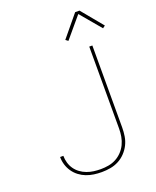

<svg xmlns="http://www.w3.org/2000/svg" viewBox="-173 -1060 947 1167"><g transform="rotate(-20 300.5 -476.5)"><path d="M280 8Q254 8 229 4.5Q204 1 180.5 -8Q157 -17 136.5 -32.5Q116 -48 101.5 -69Q87 -90 79.5 -114.5Q72 -139 72 -164V-165H93V-164Q93 -142 99.5 -119.5Q106 -97 119 -78.5Q132 -60 150.5 -46.5Q169 -33 190.5 -25Q212 -17 234.5 -14Q257 -11 280 -11Q305 -11 330.5 -15.5Q356 -20 378.5 -32Q401 -44 419 -63Q437 -82 448 -105Q459 -128 463.5 -153.5Q468 -179 468 -205V-735H488V-205Q488 -176 483.5 -148Q479 -120 466.5 -95Q454 -70 434 -49Q414 -28 389 -15Q364 -2 336 3Q308 8 280 8ZM361 -811 345 -823 459 -961H487L601 -823L585 -811L473 -944Z"/></g></svg>

Font: Iosevka Aile Thin
Style: Regular
Weight: 100
Designer: Belleve Invis
Foundry: Belleve Invis
Version: Version 31.1.0; ttfautohint (v1.8.4)